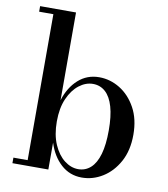

<svg xmlns="http://www.w3.org/2000/svg" viewBox="-84 -821 790 903"><g transform="rotate(10 310.5 -370.0)"><path d="M367 10Q309 10 267.2 -28Q225.5 -66 206 -128.5V0H34.5V-26.5H102.5V-723.5H34.5V-750H206V-331Q225.5 -394 267.2 -431.5Q309 -469 367 -469Q419.5 -469 466 -440.5Q512.5 -412 542 -358.5Q571.5 -305 571.5 -230Q571.5 -155 542 -101.2Q512.5 -47.5 466 -18.8Q419.5 10 367 10ZM343.5 -26Q378 -26 403 -48.8Q428 -71.5 441 -116.8Q454 -162 454 -230Q454 -298 441 -343Q428 -388 403 -410.5Q378 -433 343.5 -433Q309 -433 277.5 -408.8Q246 -384.5 226 -339.2Q206 -294 206 -230Q206 -166 226 -120.2Q246 -74.5 277.5 -50.2Q309 -26 343.5 -26Z"/></g></svg>

Font: Bodoni Moda SC 9pt Medium
Style: Regular
Weight: 500
Designer: Owen Earl
Foundry: indestructible type
Version: Version 2.005